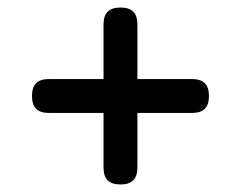

<svg xmlns="http://www.w3.org/2000/svg" viewBox="-20 -585 640 510"><path d="M300 -95Q277 -95 266 -106Q255 -117 255 -140V-285H110Q87 -285 76 -296Q65 -307 65 -330Q65 -353 76 -364Q87 -375 110 -375H255V-520Q255 -543 266 -554Q277 -565 300 -565Q323 -565 334 -554Q345 -543 345 -520V-375H490Q513 -375 524 -364Q535 -353 535 -330Q535 -307 524 -296Q513 -285 490 -285H345V-140Q345 -117 334 -106Q323 -95 300 -95Z"/></svg>

Font: Maple Mono
Style: Regular
Weight: 400
Monospace: yes
Designer: subframe7536
Version: Version 7.300